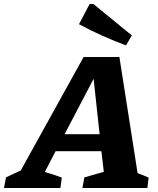

<svg xmlns="http://www.w3.org/2000/svg" viewBox="-82 -940 791 960"><path d="M606 -74Q620 -69 634.5 -63.5Q649 -58 661 -52L655 0H330L340 -53L437 -81L425 -184H196L142 -80Q164 -74 185.5 -67Q207 -60 227 -52L220 0H-62L-52 -53L22 -88L336 -655H515ZM241 -269H416L386 -546ZM548 -713Q487 -736 428.5 -762Q370 -788 313 -819L366 -920H385L577 -763Z"/></svg>

Font: Piazzolla SC
Style: Bold Italic
Weight: 700
Italic angle: -11.3°
Designer: Juan Pablo del Peral
Foundry: Huerta Tipografica
Version: Version 1.330